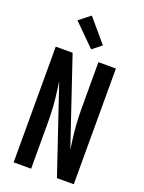

<svg xmlns="http://www.w3.org/2000/svg" viewBox="-179 -1064 857 1146"><g transform="rotate(20 250.0 -491.5)"><path d="M59 0V-735H166L351 -187Q351 -191 350.5 -194.5Q350 -198 349 -202L344 -239Q337 -289 333.5 -339.5Q330 -390 330 -441V-735H441V0H334L149 -548Q149 -544 149.5 -540.5Q150 -537 151 -533L156 -496Q163 -446 166.5 -395.5Q170 -345 170 -294V0ZM263 -792 127 -927 198 -983 321 -838Z"/></g></svg>

Font: Iosevka Algr
Style: Bold
Weight: 700
Monospace: yes
Designer: Belleve Invis
Foundry: Belleve Invis
Version: Version 26.0.2; ttfautohint (v1.8.3)